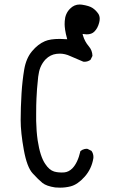

<svg xmlns="http://www.w3.org/2000/svg" viewBox="-20 -844 540 866"><path d="M370.6 -689Q393.6 -689 405.8 -701.7Q420.9 -716.8 427.2 -741.7Q429.7 -751 429.7 -759.3Q429.7 -772.5 423.3 -782.2Q412.1 -798.3 397.2 -808.1Q382.3 -817.9 350.1 -822.8Q344.7 -823.7 339.4 -823.7Q314.5 -823.7 295.9 -804.7Q273.9 -782.7 272 -749Q271.5 -743.7 271.5 -734.6Q271.5 -725.6 273.7 -709.5Q275.9 -693.4 283.2 -667Q262.7 -668.5 250 -668.5Q206.5 -668.5 182.6 -658.2Q151.4 -645 124.5 -613Q97.7 -581.1 89.1 -530Q80.6 -479 77.1 -422.4Q73.2 -357.9 73.2 -302.2Q73.2 -246.6 87.4 -168.2Q101.6 -89.8 127.4 -62Q153.3 -33.7 171.4 -19Q189.5 -4.4 229 1.5Q240.2 2.4 251 2.4Q275.4 2.4 298.3 -3.4Q330.6 -11.7 361.8 -46.9Q393.1 -82 400.9 -129.4Q401.4 -132.3 401.4 -135.3Q401.4 -151.4 392.6 -163.6L375 -172.4Q372.6 -172.9 369.6 -172.9Q366.7 -172.9 361.8 -171.9Q352.1 -169.9 342.8 -162.6Q330.6 -109.4 306.2 -84.5Q290 -68.4 270 -66.4Q263.2 -65.9 257.3 -65.9Q251.5 -65.9 243.2 -66.7Q234.9 -67.4 224.1 -70.3Q202.1 -77.1 184.1 -104.5Q161.1 -137.7 149.9 -210.9Q144 -252.4 143.1 -298.8Q143.1 -314 143.1 -328.6Q143.1 -373 144.5 -400.1Q146 -427.2 147 -442.9Q149.4 -474.1 152.3 -498.3Q155.3 -522.5 162.1 -539.6Q170.9 -561 186 -576.7Q207 -597.7 234.9 -601.1Q241.7 -602.1 249.5 -602.1Q273.4 -602.1 297.4 -590.8Q326.7 -577.6 355.5 -565.9Q357.9 -565.4 360.4 -565.4Q376 -565.4 388.2 -574.2L397 -591.8Q396.5 -616.7 380.4 -635.3Q362.3 -656.2 354 -684.6L352.5 -690.9Q365.2 -689 370.6 -689Z"/></svg>

Font: Bakudai
Style: Light
Weight: 300
Version: Version 1.48